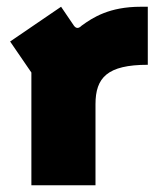

<svg xmlns="http://www.w3.org/2000/svg" viewBox="-20 -549 484 569"><path d="M73 0H263V-240C263 -319 298 -357 418 -357V-529H397C304 -529 255 -497 222 -473C212 -463 205 -465 199 -473L161 -529L10 -426L73 -334Z"/></svg>

Font: Finlandica Black
Style: Regular
Weight: 900
Designer: Niklas Ekholm, Juho Hiilivirta, Jaakko Suomalainen
Foundry: Helsinki Type Studio
Version: Version 2.000;Glyphs 3.2 (3202)